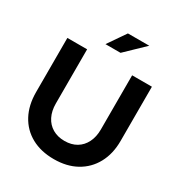

<svg xmlns="http://www.w3.org/2000/svg" viewBox="-211 -1063 1146 1220"><g transform="rotate(30 362.5 -453.5)"><path d="M362 10.3Q267.3 10.3 197.6 -27.9Q128 -66.1 90.1 -136.6Q52.3 -207 52.3 -302.4V-700H197.2V-302.4Q197.2 -248.3 217.5 -207.8Q237.8 -167.4 275.4 -145.5Q313 -123.7 362.7 -123.7Q413.4 -123.7 450.2 -145.5Q487 -167.4 507.2 -207.8Q527.5 -248.3 527.5 -302.4V-700H672.5V-302.4Q672.5 -207.7 634.1 -137.3Q595.8 -66.9 526.2 -28.3Q456.7 10.3 362 10.3ZM281.6 -786.8 371.3 -917.1H527.8L392.3 -786.8Z"/></g></svg>

Font: Red Hat Display
Style: Regular
Weight: 300
Designer: Pentagram, MCKL
Foundry: Pentagram, MCKL
Version: Version 1.023